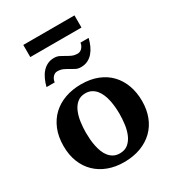

<svg xmlns="http://www.w3.org/2000/svg" viewBox="-207 -977 997 1104"><g transform="rotate(-30 292.0 -425.0)"><path d="M403.8 -242.2Q403.8 -263.2 401.9 -286.4Q399.9 -309.6 395.3 -332Q390.6 -354.5 382.3 -374.5Q374 -394.5 361.6 -409.7Q349.1 -424.8 332 -433.8Q314.9 -442.9 292 -442.9Q258.3 -442.9 236.8 -424.3Q215.3 -405.8 203.4 -376.7Q191.4 -347.7 186.8 -313Q182.1 -278.3 182.1 -246.1Q182.1 -224.6 183.8 -201.2Q185.5 -177.7 190.2 -155.3Q194.8 -132.8 202.6 -112.8Q210.4 -92.8 222.9 -77.4Q235.4 -62 252.4 -53Q269.5 -43.9 293 -43.9Q327.1 -43.9 348.6 -62.3Q370.1 -80.6 382.3 -109.4Q394.5 -138.2 399.2 -173.3Q403.8 -208.5 403.8 -242.2ZM553.2 -241.2Q553.2 -185.1 535.4 -138.4Q517.6 -91.8 483.4 -58.3Q449.2 -24.9 400.1 -6.3Q351.1 12.2 289.1 12.2Q231.9 12.2 184.8 -5.4Q137.7 -22.9 103.8 -55.7Q69.8 -88.4 51 -135.5Q32.2 -182.6 32.2 -242.2Q32.2 -303.7 51.8 -351.6Q71.3 -399.4 106.2 -432.4Q141.1 -465.3 189.5 -482.7Q237.8 -500 295.9 -500Q357.9 -500 405.8 -481Q453.6 -461.9 486.3 -427.5Q519 -393.1 536.1 -345.7Q553.2 -298.3 553.2 -241.2ZM468.3 -709Q461.9 -683.1 451.7 -660.6Q441.4 -638.2 426.8 -621.3Q412.1 -604.5 392.3 -594.7Q372.6 -585 347.2 -585Q327.6 -585 313 -592.5Q298.3 -600.1 283.9 -608.9Q269.5 -617.7 253.4 -625.2Q237.3 -632.8 215.3 -632.8Q198.7 -632.8 186.3 -619.1Q173.8 -605.5 171.4 -585H117.2Q123.5 -610.8 133.8 -633.3Q144 -655.8 158.7 -672.6Q173.3 -689.5 192.9 -699.2Q212.4 -709 237.3 -709Q256.8 -709 272 -701.7Q287.1 -694.3 301.5 -685.5Q315.9 -676.8 332 -669.4Q348.1 -662.1 370.1 -662.1Q377.9 -662.1 385.5 -665.8Q393.1 -669.4 398.9 -675.8Q404.8 -682.1 408.9 -690.7Q413.1 -699.2 414.1 -709ZM122.6 -781.2V-861.8H462.4V-781.2Z"/></g></svg>

Font: Charis SIL APac
Style: Bold
Weight: 700
Foundry: SIL International
Version: Version 5.000